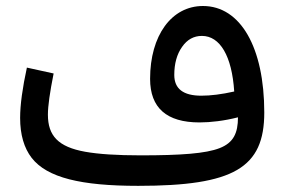

<svg xmlns="http://www.w3.org/2000/svg" viewBox="-20 -604 928 624"><path d="M753.4 -222.7C753.4 -171.4 738.8 -140.1 693.8 -122.6C648.9 -105 568.4 -99.1 437 -99.1C360.4 -99.1 300.3 -103 256.8 -110.8C168.9 -126.5 135.7 -163.1 135.7 -231.4C135.7 -259.8 142.1 -304.2 154.3 -365.2L67.4 -384.3C53.2 -319.3 45.4 -263.2 45.4 -220.7C45.4 -166.5 58.1 -123 83 -90.8C133.3 -26.4 243.2 0 429.2 0C740.2 0 838.9 -58.6 838.9 -238.3C838.9 -449.7 761.7 -584.5 639.6 -584.5C537.6 -584.5 467.8 -488.8 467.8 -347.7C467.8 -253.4 521.5 -206.1 628.4 -206.1C665 -206.1 709 -211.4 753.4 -222.7ZM741.2 -306.6C700.2 -297.4 664.6 -293 634.3 -293C575.7 -293 546.4 -315.4 546.4 -360.4C546.4 -397 554.7 -427.7 571.8 -451.7C588.4 -475.6 609.9 -487.3 636.2 -487.3C695.3 -487.3 733.9 -421.4 741.2 -306.6Z"/></svg>

Font: Estedad Medium
Style: Regular
Weight: 500
Designer: Amin Abedi
Version: Version 7.3